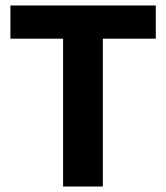

<svg xmlns="http://www.w3.org/2000/svg" viewBox="-20 -680 606 700"><path d="M210 0V-660H355V0ZM18 -539V-660H548V-539Z"/></svg>

Font: Bricolage Grotesque 48pt Condensed ExtraBold
Style: Bold
Weight: 700
Version: Version 1.000;gftools[0.9.30]